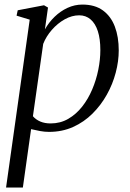

<svg xmlns="http://www.w3.org/2000/svg" viewBox="-20 -567 570 840"><path d="M6.5 253.5 110 -481 52.5 -498.5 57.5 -522 172.5 -544 190 -534 176.5 -438.5Q193.5 -469 218.8 -493.5Q244 -518 275.2 -532.5Q306.5 -547 340.5 -547Q395.5 -547 430.5 -521.2Q465.5 -495.5 482.5 -450.5Q499.5 -405.5 499.5 -346.5Q499.5 -299 486.2 -248.8Q473 -198.5 447.2 -152.5Q421.5 -106.5 384.5 -69.8Q347.5 -33 299.8 -11.5Q252 10 194.5 10Q175 10 154.5 6.2Q134 2.5 116 -2L80 253.5ZM124 -58.5Q137 -43.5 156.5 -35.2Q176 -27 201.5 -27Q244 -27 278.5 -47Q313 -67 339.2 -100.2Q365.5 -133.5 383.2 -175.2Q401 -217 410 -261.8Q419 -306.5 419 -348Q419 -397 408 -430.8Q397 -464.5 376.2 -482.2Q355.5 -500 326.5 -500Q294.5 -500 263.2 -482.5Q232 -465 207 -436.5Q182 -408 169 -375Z"/></svg>

Font: Merriweather 72pt Light
Style: Italic
Weight: 300
Italic angle: -7.8°
Version: Version 2.101